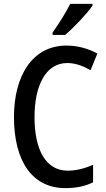

<svg xmlns="http://www.w3.org/2000/svg" viewBox="-20 -960 549 990"><path d="M457 -931V-940H342C320 -896 286 -841 251 -792V-780H316C361 -818 431 -892 457 -931ZM327 -635C370 -635 410 -619 447 -598L482 -684C434 -710 380 -725 323 -725C145 -725 52 -566 52 -357C52 -128 147 10 317 10C374 10 419 0 460 -20V-110C417 -92 375 -80 329 -80C219 -80 158 -183 158 -356C158 -514 213 -635 327 -635Z"/></svg>

Font: Noto Sans Kannada Condensed Medium
Style: Regular
Weight: 500
Width: 3
Designer: Jelle Bosma - Monotype Design Team
Foundry: Monotype Imaging Inc.
Version: Version 2.005